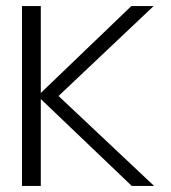

<svg xmlns="http://www.w3.org/2000/svg" viewBox="-20 -613 563 633"><path d="M52.5 0H114.5V-286.5L414.5 0H488L173 -296.5L486.5 -593H413L114.5 -306.5V-593H52.5Z"/></svg>

Font: Anybody Light
Style: Regular
Weight: 300
Designer: Tyler Finck
Foundry: Etcetera Type Company
Version: Version 1.111; ttfautohint (v1.8.4)